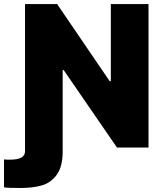

<svg xmlns="http://www.w3.org/2000/svg" viewBox="-52 -727 800 946"><path d="M229.5 -707 488.3 -327.1H494.1V-707H679.7V0H524.4L261.7 -381.8H256.8V18.6Q256.8 94.7 227.3 134.5Q197.8 174.3 153.3 186.8Q108.9 199.2 48.8 199.2Q-12.7 199.2 -32.2 196.3V58.6Q-27.3 59.6 -15.6 59.6H-1Q71.3 59.6 71.3 18.6V-707Z"/></svg>

Font: Pretendard Std Black
Style: Regular
Weight: 900
Designer: Base glyphs from Inter by Rasmus Andersson; Hangeul glyphs from Noto Sans CJK(Source Han Sans) by Jang Soo-young and Kan
Foundry: Kil Hyung-jin
Version: Version 1.309